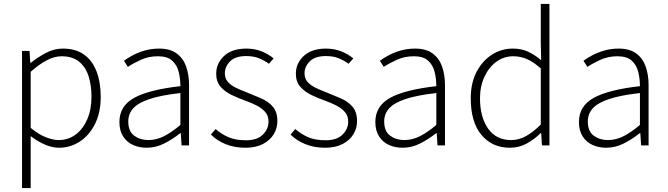

<svg xmlns="http://www.w3.org/2000/svg" viewBox="-20 -739 3396 976"><path d="M92 217V-480H130L134 -420H137Q172 -448 213.5 -470Q255 -492 300 -492Q364 -492 406.5 -462Q449 -432 470.5 -376.5Q492 -321 492 -247Q492 -166 462.5 -108Q433 -50 385 -19Q337 12 280 12Q246 12 209.5 -3.5Q173 -19 136 -47V42V217ZM278 -27Q327 -27 364.5 -55Q402 -83 423.5 -132.5Q445 -182 445 -247Q445 -306 430 -352.5Q415 -399 381.5 -426Q348 -453 293 -453Q257 -453 218.5 -433Q180 -413 136 -374V-89Q177 -55 214 -41Q251 -27 278 -27Z M726 12Q688 12 656.5 -2Q625 -16 606 -45.5Q587 -75 587 -119Q587 -200 662 -241.5Q737 -283 897 -301Q897 -338 888.5 -373Q880 -408 855.5 -430.5Q831 -453 783 -453Q735 -453 695 -434.5Q655 -416 630 -399L610 -430Q627 -443 654 -457.5Q681 -472 715.5 -482Q750 -492 789 -492Q845 -492 878.5 -467Q912 -442 926.5 -400Q941 -358 941 -307V0H903L899 -62H896Q860 -33 816.5 -10.5Q773 12 726 12ZM734 -27Q775 -27 813.5 -46.5Q852 -66 897 -104V-266Q798 -255 740 -235.5Q682 -216 657 -188Q632 -160 632 -122Q632 -71 662.5 -49Q693 -27 734 -27Z M1228 12Q1172 12 1127.5 -6Q1083 -24 1052 -55L1076 -83Q1106 -57 1141.5 -41.5Q1177 -26 1231 -26Q1287 -26 1316 -54.5Q1345 -83 1345 -121Q1345 -151 1327.5 -170.5Q1310 -190 1283 -203.5Q1256 -217 1228 -227Q1191 -240 1157 -256.5Q1123 -273 1101 -298.5Q1079 -324 1079 -364Q1079 -417 1119 -454.5Q1159 -492 1233 -492Q1274 -492 1309.5 -478Q1345 -464 1371 -442L1347 -415Q1323 -432 1296 -443Q1269 -454 1232 -454Q1176 -454 1149.5 -427Q1123 -400 1123 -367Q1123 -340 1138.5 -322.5Q1154 -305 1179 -293Q1204 -281 1233 -270Q1271 -255 1307.5 -239Q1344 -223 1367 -196.5Q1390 -170 1390 -123Q1390 -87 1371.5 -56.5Q1353 -26 1316.5 -7Q1280 12 1228 12Z M1633 12Q1577 12 1532.5 -6Q1488 -24 1457 -55L1481 -83Q1511 -57 1546.5 -41.5Q1582 -26 1636 -26Q1692 -26 1721 -54.5Q1750 -83 1750 -121Q1750 -151 1732.5 -170.5Q1715 -190 1688 -203.5Q1661 -217 1633 -227Q1596 -240 1562 -256.5Q1528 -273 1506 -298.5Q1484 -324 1484 -364Q1484 -417 1524 -454.5Q1564 -492 1638 -492Q1679 -492 1714.5 -478Q1750 -464 1776 -442L1752 -415Q1728 -432 1701 -443Q1674 -454 1637 -454Q1581 -454 1554.5 -427Q1528 -400 1528 -367Q1528 -340 1543.5 -322.5Q1559 -305 1584 -293Q1609 -281 1638 -270Q1676 -255 1712.5 -239Q1749 -223 1772 -196.5Q1795 -170 1795 -123Q1795 -87 1776.5 -56.5Q1758 -26 1721.5 -7Q1685 12 1633 12Z M2027 12Q1989 12 1957.5 -2Q1926 -16 1907 -45.5Q1888 -75 1888 -119Q1888 -200 1963 -241.5Q2038 -283 2198 -301Q2198 -338 2189.5 -373Q2181 -408 2156.5 -430.5Q2132 -453 2084 -453Q2036 -453 1996 -434.5Q1956 -416 1931 -399L1911 -430Q1928 -443 1955 -457.5Q1982 -472 2016.5 -482Q2051 -492 2090 -492Q2146 -492 2179.5 -467Q2213 -442 2227.5 -400Q2242 -358 2242 -307V0H2204L2200 -62H2197Q2161 -33 2117.5 -10.5Q2074 12 2027 12ZM2035 -27Q2076 -27 2114.5 -46.5Q2153 -66 2198 -104V-266Q2099 -255 2041 -235.5Q1983 -216 1958 -188Q1933 -160 1933 -122Q1933 -71 1963.5 -49Q1994 -27 2035 -27Z M2572 12Q2482 12 2427.5 -53Q2373 -118 2373 -239Q2373 -317 2402.5 -373.5Q2432 -430 2480.5 -461Q2529 -492 2586 -492Q2630 -492 2663 -477Q2696 -462 2731 -433L2729 -521V-719H2773V0H2735L2731 -62H2728Q2699 -33 2659.5 -10.5Q2620 12 2572 12ZM2578 -27Q2618 -27 2654.5 -47.5Q2691 -68 2729 -106V-391Q2691 -425 2658 -439Q2625 -453 2589 -453Q2541 -453 2503 -425Q2465 -397 2442.5 -348.5Q2420 -300 2420 -239Q2420 -144 2461 -85.5Q2502 -27 2578 -27Z M3062 12Q3024 12 2992.5 -2Q2961 -16 2942 -45.5Q2923 -75 2923 -119Q2923 -200 2998 -241.5Q3073 -283 3233 -301Q3233 -338 3224.5 -373Q3216 -408 3191.5 -430.5Q3167 -453 3119 -453Q3071 -453 3031 -434.5Q2991 -416 2966 -399L2946 -430Q2963 -443 2990 -457.5Q3017 -472 3051.5 -482Q3086 -492 3125 -492Q3181 -492 3214.5 -467Q3248 -442 3262.5 -400Q3277 -358 3277 -307V0H3239L3235 -62H3232Q3196 -33 3152.5 -10.5Q3109 12 3062 12ZM3070 -27Q3111 -27 3149.5 -46.5Q3188 -66 3233 -104V-266Q3134 -255 3076 -235.5Q3018 -216 2993 -188Q2968 -160 2968 -122Q2968 -71 2998.5 -49Q3029 -27 3070 -27Z"/></svg>

Font: Source Sans 3 Light
Style: Regular
Weight: 300
Designer: Paul D. Hunt
Foundry: Adobe
Version: Version 3.052;hotconv 1.1.0;makeotfexe 2.6.0